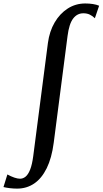

<svg xmlns="http://www.w3.org/2000/svg" viewBox="-139 -835 591 1106"><path d="M-40.5 251.5Q-60.5 251.5 -81.8 249Q-103 246.5 -119 242.5L-96.5 170Q-75.5 181.5 -56.5 188Q-37.5 194.5 -23.5 194.5Q-6 194.5 8.8 182.2Q23.5 170 34.8 141.5Q46 113 52.5 64L137 -587.5Q146 -654.5 175.8 -705.5Q205.5 -756.5 251 -785.8Q296.5 -815 352 -815Q375 -815 396 -811.8Q417 -808.5 432 -802L407.5 -730Q393.5 -743.5 377.8 -751Q362 -758.5 341 -758.5Q305.5 -758.5 282.2 -728Q259 -697.5 250 -627L170.5 -13Q159 75.5 130 134.2Q101 193 57.8 222.2Q14.5 251.5 -40.5 251.5Z"/></svg>

Font: Merriweather 48pt Medium
Style: Italic
Weight: 500
Italic angle: -7.8°
Version: Version 2.101